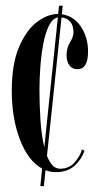

<svg xmlns="http://www.w3.org/2000/svg" viewBox="-20 -574 332 652"><path d="M117 58 123 -1.5Q75.5 -27.5 47.8 -99.8Q20 -172 20 -265.5Q20 -356.5 44.5 -414Q69 -471.5 105.2 -499Q141.5 -526.5 176.5 -526.5H177.5L180.5 -554.5H193L190 -525.5Q231 -519.5 255 -483.2Q279 -447 279 -399Q279 -339 243 -339Q225.5 -339 215.8 -352Q206 -365 206 -387Q206 -411.5 217.8 -430.2Q229.5 -449 229.5 -464Q229.5 -488 218.2 -500.5Q207 -513 189 -515L139.5 -44.5Q147.5 -24.5 158.2 -12.8Q169 -1 184 -1Q215 -1 234.2 -23.5Q253.5 -46 258 -66.5L267 -62.5Q257 -32.5 233 -11Q209 10.5 170 10.5Q151.5 10.5 134.5 4L129 58ZM114 -269Q114 -222.5 117.2 -169.2Q120.5 -116 130.5 -74L176.5 -515Q158.5 -511.5 146.2 -486.8Q134 -462 127 -425Q120 -388 117 -346.8Q114 -305.5 114 -269Z"/></svg>

Font: Imbue 100pt Medium
Style: Regular
Weight: 500
Designer: Tyler Finck
Foundry: Etcetera Type Company
Version: Version 1.102; ttfautohint (v1.8.3)